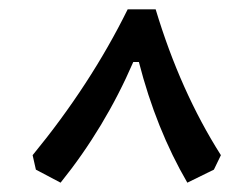

<svg xmlns="http://www.w3.org/2000/svg" viewBox="-20 -697 540 412"><path d="M278 -564H266Q205 -423 110 -305L57 -333L50 -364Q174 -515 254 -677H314Q367 -501 454 -364L439 -333L382 -305Q315 -420 278 -564Z"/></svg>

Font: Julee
Style: Regular
Weight: 400
Version: Version 1.001